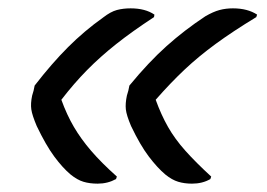

<svg xmlns="http://www.w3.org/2000/svg" viewBox="-20 -530 640 460"><path d="M260 -107 258 -101Q238 -90 214 -90Q195 -90 180 -94.5Q165 -99 149 -112Q130 -128 110 -155Q90 -182 68 -228Q57 -254 55 -268Q53 -282 57 -301Q59 -307 60.5 -313Q62 -319 63 -325Q104 -378 143 -417Q182 -456 227 -488Q245 -502 260 -506Q275 -510 293 -510Q328 -510 350 -495L349 -489Q297 -455 258.5 -424.5Q220 -394 188.5 -362Q157 -330 127 -291Q140 -255 157 -226Q174 -197 198.5 -168.5Q223 -140 260 -107ZM486 -107 484 -101Q465 -90 440 -90Q422 -90 407 -94.5Q392 -99 376 -112Q357 -128 336.5 -155Q316 -182 294 -228Q283 -254 281.5 -268Q280 -282 284 -301Q286 -307 287.5 -313Q289 -319 290 -325Q336 -381 379 -419.5Q422 -458 472 -491Q491 -502 506 -506Q521 -510 538 -510Q573 -510 596 -495L594 -489Q538 -455 497 -425Q456 -395 422.5 -363.5Q389 -332 353 -291Q366 -255 382.5 -226Q399 -197 424 -169Q449 -141 486 -107Z"/></svg>

Font: Recursive Sn Csl St
Style: Italic
Weight: 400
Italic angle: -15°
Version: Version 1.079;hotconv 1.0.112;makeotfexe 2.5.65598; ttfautoh